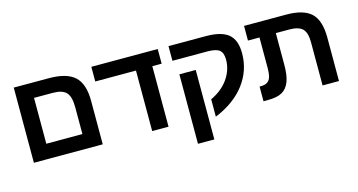

<svg xmlns="http://www.w3.org/2000/svg" viewBox="-83 -957 2789 1495"><g transform="rotate(-15 1312.0 -209.0)"><path d="M640.1 0H85V-606H367.2Q511.7 -606 575.9 -546.6Q640.1 -487.3 640.1 -351.1ZM216.8 -487.8V-118.2H507.8V-335.9Q507.8 -418.9 476.6 -453.4Q445.3 -487.8 367.2 -487.8Z M1170.4 0H1038.6V-487.8H710.4V-606H1245.6V-487.8H1170.4Z M1489.3 -372.1V188H1357.4V-372.1ZM1332.5 -606H1634.3Q1758.3 -606 1814.9 -558.8Q1871.6 -511.7 1871.6 -404.8Q1871.6 -265.6 1787.6 -155Q1703.6 -44.4 1546.4 20V-120.1Q1638.2 -163.1 1688.2 -234.6Q1738.3 -306.2 1738.3 -389.2Q1738.3 -443.8 1710.9 -465.8Q1683.6 -487.8 1615.2 -487.8H1332.5Z M2034.2 -487.8H1941.4V-606H2281.2Q2421.9 -606 2483.2 -546.6Q2544.4 -487.3 2544.4 -350.1V0H2412.1V-348.1Q2412.1 -426.3 2380.4 -457Q2348.6 -487.8 2273.4 -487.8H2166V-231.9Q2166 -147 2146.7 -96.7Q2127.4 -46.4 2086.9 -23.2Q2046.4 0 1969.2 0H1936V-118.2H1944.3Q1978.5 -118.2 1998 -130.6Q2017.6 -143.1 2025.9 -169.4Q2034.2 -195.8 2034.2 -249Z"/></g></svg>

Font: Arial
Style: Bold
Weight: 700
Designer: Steve Matteson
Foundry: Ascender Corporation
Version: Version 2.00.3